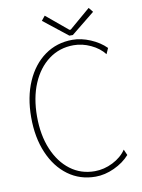

<svg xmlns="http://www.w3.org/2000/svg" viewBox="-96 -944 754 1017"><g transform="rotate(-10 281.0 -435.5)"><path d="M335 7.8Q251.5 7.8 187.7 -38.8Q124 -85.4 88.4 -168.5Q52.7 -251.5 52.7 -360.4Q52.7 -469.2 88.9 -552Q125 -634.8 189.7 -681.2Q254.4 -727.5 338.9 -727.5Q385.7 -727.5 435.3 -706.5Q484.9 -685.5 517.6 -652.3L503.9 -621.1Q477.1 -655.8 431.6 -677Q386.2 -698.2 339.8 -698.2Q264.2 -698.2 206.3 -655.3Q148.4 -612.3 116.2 -536.1Q84 -460 84 -359.4Q84 -259.3 116 -183.1Q147.9 -106.9 204.6 -64.2Q261.2 -21.5 335.9 -21.5Q385.7 -21.5 433.1 -45.4Q480.5 -69.3 505.9 -107.4L519.5 -76.2Q486.8 -39.1 435.8 -15.6Q384.8 7.8 335 7.8ZM216.8 -878.9 333 -782.2H339.8L453.1 -878.9L472.7 -854.5L345.7 -752H327.1L197.3 -854.5Z"/></g></svg>

Font: Reddit Mono ExtraLight
Style: Regular
Weight: 250
Monospace: yes
Designer: Stephen Hutchings
Foundry: Reddit
Version: Version 1.014